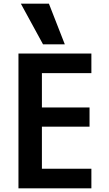

<svg xmlns="http://www.w3.org/2000/svg" viewBox="-20 -1020 590 1040"><path d="M80 0V-730H475V-624H207V-438H465V-334H207V-106H475V0ZM213 -780 93 -1000H245L331 -780Z"/></svg>

Font: M PLUS Code Latin SemiExpanded SemiBold
Style: Regular
Weight: 600
Width: 6
Designer: Coji Morishita
Foundry: UNDERFOREST DESIGN
Version: Version 1.002; ttfautohint (v1.8.3)